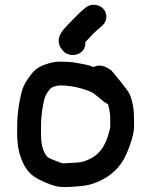

<svg xmlns="http://www.w3.org/2000/svg" viewBox="-20 -762 615 782"><path d="M386.3 -648.9 397 -658C417.1 -676 419.2 -706.8 400.1 -727.1C381.6 -746 348.4 -748.1 327.4 -730L315.7 -720C307 -712.5 299 -705.1 291.7 -697.5C276.2 -681.6 255.7 -661.5 240.1 -643.2C218.3 -618.6 212.5 -592.8 226.5 -568.9C233.4 -557.1 243.8 -544.4 261.9 -539.8C295.8 -531.1 330.7 -553.5 327.4 -590.2C346.7 -611.8 365.4 -631.4 386.3 -648.9ZM420.2 -337.3C421.6 -332.2 423.1 -326.2 424.1 -321.1L428.1 -297.5C428.6 -291.1 429 -283.1 429 -275.5V-246.5C429 -241.8 426.2 -228.7 420.4 -209.8C402.1 -154 375.9 -122.7 321.7 -104.6C304.5 -99.2 282.1 -99.2 257.7 -98L257.3 -98C232.9 -94.5 229.7 -98.4 205.6 -107.4C182 -116.9 173.1 -119.1 165 -133.2C152.1 -155.8 147 -180.1 147 -214.5V-250.5C147 -290.3 153.3 -328.4 161.7 -362.4C167.7 -379.8 174.3 -387.7 186.2 -402.5C191.5 -407.2 211.1 -414 225 -414C270.9 -414 309.2 -403.7 341.5 -391.6C363.2 -382.6 366.6 -377.5 387.3 -360.9C400.7 -349.1 409 -343.3 420.2 -337.3ZM433.9 -474.6C418.8 -485.4 392.6 -504.7 361.2 -489C339.4 -498.2 316.4 -501.5 291.6 -505.9C280.9 -507.8 269.5 -509.3 258.6 -510C247.1 -510.7 235.9 -511 225 -511C210.7 -511 195.9 -508.9 181.1 -504.7C151.5 -496.4 126.3 -485.5 108.5 -461C92.5 -440.2 77.1 -420 68.3 -388.4C58.5 -349.4 50 -299.8 50 -251.5V-214.5C50 -161.7 60.8 -120.5 81 -84.8C101.7 -49 126.8 -35.2 165.5 -18.6C200.9 -3.6 221.7 2.5 267.2 -1C296.4 -2.6 326.9 -4.1 353.5 -12.4C412.5 -30.9 457.5 -65.2 485.1 -114.9C499.4 -141.5 526 -207.1 526 -245.5V-276.5C526 -314.2 520.9 -347.8 508.5 -377.2C502.1 -395.2 433.9 -474.6 433.9 -474.6Z"/></svg>

Font: HoneyBee
Style: Blk
Weight: 700
Foundry: Cannot Into Space Fonts
Version: Version 0.89